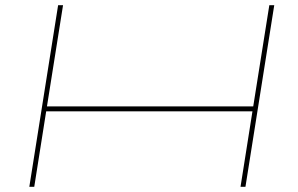

<svg xmlns="http://www.w3.org/2000/svg" viewBox="-20 -720 1147 740"><path d="M93 0 204 -700H223L161 -310H956L1018 -700H1037L926 0H907L953 -291H158L112 0Z"/></svg>

Font: Georama ExtraExtended Thin
Style: Italic
Weight: 100
Width: 8
Italic angle: -9°
Designer: Jean-Baptiste Levee
Foundry: Production Type
Version: Version 1.000